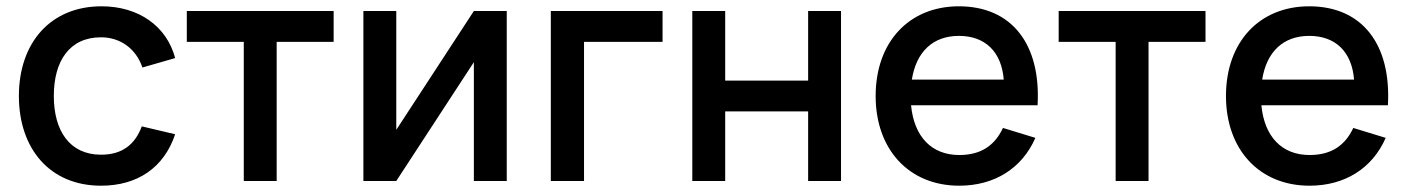

<svg xmlns="http://www.w3.org/2000/svg" viewBox="-20 -575 4472 610"><path d="M301 15C417 15 501 -42.5 536.5 -148.5L430.5 -173.5C409 -116 368.5 -83.5 301 -83.5C202 -83.5 151 -158.5 151 -270C151 -381.5 201 -456.5 301 -456.5C361.5 -456.5 412 -421 432.5 -360.5L536.5 -390.5C509.5 -492 420.5 -555 302.5 -555C140.5 -555 40 -439 40 -270C40 -103 138 15 301 15Z M859 0V-442H1040V-540H573.5V-442H754.5V0Z M1485.5 -540 1239 -162.5V-540H1134.5V0H1239L1485.5 -377.5V0H1590V-540Z M1835.5 0V-442H2085V-540H1730V0Z M2284 0V-221H2547.5V0H2652V-540H2547.5V-319H2284V-540H2179.5V0Z M3027.5 -82.5C2940 -82.5 2884 -140.5 2874.5 -240.5H3276.5C3287.5 -434 3195 -555 3026.5 -555C2868.5 -555 2762 -442 2762 -270C2762 -100 2868 15 3027.5 15C3139.5 15 3227 -40 3269.5 -137L3166.5 -168.5C3140 -112 3096 -82.5 3027.5 -82.5ZM2877 -322C2891 -410.5 2944 -461 3026.5 -461C3110 -461 3162 -410.5 3169 -322Z M3629 0V-442H3810V-540H3343.5V-442H3524.5V0Z M4140.5 -82.5C4053 -82.5 3997 -140.5 3987.5 -240.5H4389.5C4400.5 -434 4308 -555 4139.5 -555C3981.5 -555 3875 -442 3875 -270C3875 -100 3981 15 4140.5 15C4252.5 15 4340 -40 4382.5 -137L4279.5 -168.5C4253 -112 4209 -82.5 4140.5 -82.5ZM3990 -322C4004 -410.5 4057 -461 4139.5 -461C4223 -461 4275 -410.5 4282 -322Z"/></svg>

Font: Vela Sans SemBd
Style: Regular
Weight: 600
Designer: Principal design: Mikhail Sharanda - project Manrope.
Design modification: Ravid Balaliev
Foundry: Mikhail Sharanda
Version: Version 1.001